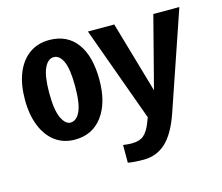

<svg xmlns="http://www.w3.org/2000/svg" viewBox="-104 -676 1183 1022"><g transform="rotate(-15 487.0 -165.0)"><path d="M449.7 -264.6Q449.7 -138.2 394.5 -64.2Q339.4 9.8 242.7 9.8Q180.2 9.8 134.5 -23.9Q88.9 -57.6 64 -119.4Q39.1 -181.2 39.1 -264.6Q39.1 -348.1 63.7 -409.4Q88.4 -470.7 134.8 -504.4Q181.2 -538.1 245.1 -538.1Q343.3 -538.1 396.5 -466.8Q449.7 -395.5 449.7 -264.6ZM567.9 207.5Q517.6 207.5 481.4 201.2V103.5Q508.8 107.4 528.8 107.4Q571.8 107.4 595.7 87.2Q619.6 66.9 637.7 18.1L646.5 -5.4L457 -528.3H602.1L715.8 -135.3L817.4 -528.3H960.9L777.3 8.8Q741.2 113.3 690.2 160.4Q639.2 207.5 567.9 207.5ZM315.9 -264.6Q315.9 -357.9 296.9 -400.9Q277.8 -443.8 245.6 -443.8Q212.9 -443.8 193.1 -400.6Q173.3 -357.4 173.3 -264.6Q173.3 -171.4 193.8 -127.7Q214.4 -84 242.7 -84Q275.9 -84 295.9 -126.5Q315.9 -168.9 315.9 -264.6Z"/></g></svg>

Font: Arimo
Style: Bold
Weight: 700
Designer: Steve Matteson
Foundry: Monotype Imaging Inc.
Version: Version 1.33